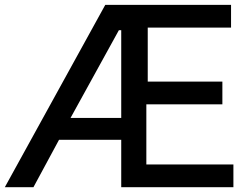

<svg xmlns="http://www.w3.org/2000/svg" viewBox="-24 -779 1025 799"><path d="M269.5 -288.1H480.5V-653.3H470.7ZM-3.9 0 414.1 -758.8H937.5V-664.1H590.8V-439.5H901.4V-344.7H585V-94.7H947.3V0H480.5V-197.3H221.7L115.2 0Z"/></svg>

Font: Gothic A1 SemiBold
Style: Regular
Weight: 600
Version: Version 2.50